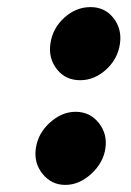

<svg xmlns="http://www.w3.org/2000/svg" viewBox="-20 -520 368 541"><path d="M206 -294Q246 -294 279 -324Q312 -354 318 -397Q324 -439 299 -470Q275 -500 235 -500Q194 -500 161 -470Q128 -440 122 -397Q116 -355 141 -324Q165 -294 206 -294ZM164 1Q203 1 237 -30Q271 -61 277 -102Q283 -143 258 -174Q233 -205 193 -205Q154 -205 120 -174Q87 -144 81 -102Q75 -61 100 -30Q125 1 164 1Z"/></svg>

Font: Unageo
Style: Black-Italic
Weight: 900
Designer: Richard Sepsi
Foundry: Richard Sepsi
Version: Version 2.000